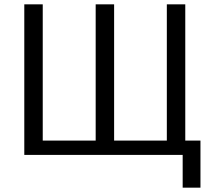

<svg xmlns="http://www.w3.org/2000/svg" viewBox="-20 -712 973 885"><path d="M822 2H92V-692H177V-64H421V-692H506V-64H749V-692H834V-64H904V153H822Z"/></svg>

Font: Repo Regular
Style: Regular
Weight: 400
Designer: Stefan Peev
Foundry: Context Ltd
Version: Version 1.502